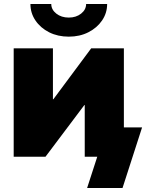

<svg xmlns="http://www.w3.org/2000/svg" viewBox="-20 -782 729 958"><path d="M598.1 0H402.8V-257.8H400.9L207 0H48.3V-541H244.1V-286.6H246.1L435.1 -541H598.1ZM323.2 -599.1Q268.6 -599.1 225.3 -620.8Q182.1 -642.6 157 -679.7Q131.8 -716.8 131.8 -762.2H235.8Q235.8 -733.9 261 -714.1Q286.1 -694.3 323.2 -694.3Q359.9 -694.3 384.8 -714.1Q409.7 -733.9 409.7 -762.2H514.6Q514.6 -717.3 489.5 -680.2Q464.4 -643.1 421.1 -621.1Q377.9 -599.1 323.2 -599.1ZM414.6 156.2 465.3 0H418.5V-146.5H689L591.3 156.2Z"/></svg>

Font: Inter 17pt Black
Style: Regular
Weight: 900
Version: Version 4.001;git-66647c0bb